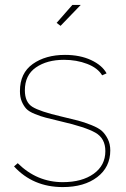

<svg xmlns="http://www.w3.org/2000/svg" viewBox="-20 -750 511 780"><path d="M235 10Q114 10 37 -74L52 -87Q130 -10 235 -10Q313 -10 360.5 -44Q408 -78 408 -136Q408 -188 367.5 -211Q327 -234 227 -257Q186 -267 166 -272Q146 -277 121.5 -287Q97 -297 86.5 -308.5Q76 -320 68.5 -337.5Q61 -355 61 -380Q61 -453 113 -490Q165 -527 244 -527Q305 -527 350 -506Q395 -485 413 -452L395 -444Q377 -474 334 -490.5Q291 -507 240 -507Q171 -507 126 -476Q81 -445 81 -383Q81 -335 111.5 -316Q142 -297 228 -277Q274 -266 297.5 -260Q321 -254 351 -242Q381 -230 394.5 -217.5Q408 -205 418 -185Q428 -165 428 -139Q428 -71 375 -30.5Q322 10 235 10ZM308 -730 226 -645 210 -657 274 -730Z"/></svg>

Font: Raleway
Style: Thin
Weight: 100
Designer: Matt McInerney, Pablo Impallari, Rodrigo Fuenzalida
Foundry: Matt McInerney, Pablo Impallari, Rodrigo Fuenzalida
Version: Version 3.000